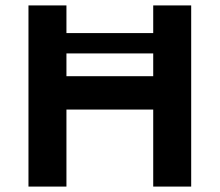

<svg xmlns="http://www.w3.org/2000/svg" viewBox="-20 -688 810 708"><path d="M685 -668V0H545V-284H225V0H85V-668H225V-566H545V-668ZM545 -407V-491H225V-407Z"/></svg>

Font: Madhuban SemiBold
Style: Regular
Weight: 600
Designer: jaikishan Patel
Foundry: MagicType
Version: Version 1.000